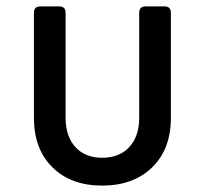

<svg xmlns="http://www.w3.org/2000/svg" viewBox="-20 -570 640 600"><path d="M299 10Q202 10 144 -47Q86 -104 86 -202V-530Q86 -550 106 -550H165Q185 -550 185 -530V-202Q185 -144 215.5 -110.5Q246 -77 299 -77Q353 -77 384 -110.5Q415 -144 415 -202V-530Q415 -550 435 -550H494Q514 -550 514 -530V-202Q514 -104 455.5 -47Q397 10 299 10Z"/></svg>

Font: Pitagon Sans Mono Medium
Style: Regular
Weight: 500
Monospace: yes
Designer: Travis Tran
Foundry: Pitagon
Version: Version 1.001; ttfautohint (v1.8.4.7-5d5b);gftools[0.9.26]